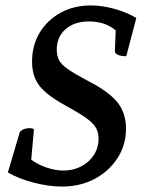

<svg xmlns="http://www.w3.org/2000/svg" viewBox="-20 -675 556 707"><path d="M208 12Q160 12 104 -2.5Q48 -17 9 -40L53 -189Q66 -203 87 -203Q101 -203 105 -199L95 -87Q119 -69 151.5 -58Q184 -47 214 -47Q250 -47 279.5 -62.5Q309 -78 326 -105Q343 -132 343 -164Q343 -186 334 -203Q325 -220 300.5 -238Q276 -256 229 -282Q179 -309 150.5 -333Q122 -357 110 -384.5Q98 -412 98 -448Q98 -508 126 -554.5Q154 -601 203 -628Q252 -655 315 -655Q356 -655 401 -642.5Q446 -630 482 -609L445 -468Q426 -468 414.5 -473Q403 -478 403 -486L406 -563Q368 -596 307 -596Q254 -596 221.5 -567.5Q189 -539 189 -493Q189 -470 197.5 -453.5Q206 -437 230.5 -420Q255 -403 304 -377Q382 -337 413 -297.5Q444 -258 444 -201Q444 -141 412.5 -92.5Q381 -44 328 -16Q275 12 208 12Z"/></svg>

Font: Petrona SemiBold
Style: Italic
Weight: 600
Italic angle: -9°
Designer: Ringo R. Seeber
Foundry: Ringo R. Seeber
Version: Version 2.001; ttfautohint (v1.8.3)